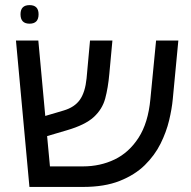

<svg xmlns="http://www.w3.org/2000/svg" viewBox="-20 -738 756 758"><path d="M307.6 0H96.2L43 -578.1H131.3L158.7 -280.3L231.4 -301.8Q274.4 -314.5 295.4 -344.2Q316.4 -374 321.8 -428.7L335.4 -578.1H423.8L411.6 -446.3Q406.7 -391.1 395.3 -348.9Q383.8 -306.6 349.9 -275.6Q315.9 -244.6 243.7 -223.6L166 -200.7L177.2 -81.1H307.6Q375.5 -81.1 432.4 -108.4Q489.3 -135.7 527.1 -194.3Q564.9 -252.9 573.7 -346.7L596.2 -578.1H684.1L662.1 -346.7Q658.7 -309.1 647.7 -262.9Q636.7 -216.8 613.8 -170.7Q590.8 -124.5 551.5 -85.9Q512.2 -47.4 452.4 -23.7Q392.6 0 307.6 0ZM96.7 -644.5Q61 -644.5 61 -681.6Q61 -717.8 96.7 -717.8Q132.3 -717.8 132.3 -681.6Q132.3 -644.5 96.7 -644.5Z"/></svg>

Font: Lunasima
Style: Regular
Weight: 400
Designer: The DocRepair Project, Monotype Design Team
Foundry: Google
Version: Version 2.009